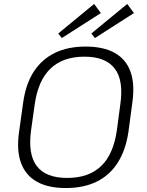

<svg xmlns="http://www.w3.org/2000/svg" viewBox="-20 -942 743 969"><path d="M312 7Q223 7 166 -25Q109 -57 86 -120Q63 -183 76 -275L97 -425Q110 -518 150.5 -580.5Q191 -643 257 -675Q323 -707 412 -707Q502 -707 559 -675Q616 -643 638.5 -580.5Q661 -518 648 -425L628 -275Q614 -183 573.5 -120Q533 -57 467.5 -25Q402 7 312 7ZM319 -44Q428 -44 490.5 -104Q553 -164 570 -286L587 -414Q605 -536 559 -596Q513 -656 406 -656Q298 -656 235 -596Q172 -536 155 -414L137 -286Q120 -164 165.5 -104Q211 -44 319 -44ZM489 -876 292 -750 274 -773 455 -922ZM656 -876 459 -750 441 -773 622 -922Z"/></svg>

Font: Pathway Extreme 28pt ExtraLight
Style: Italic
Weight: 250
Italic angle: -8°
Designer: Eduardo Rodriguez Tunni
Foundry: Eduardo Rodriguez Tunni
Version: Version 1.001;gftools[0.9.26]